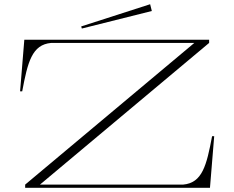

<svg xmlns="http://www.w3.org/2000/svg" viewBox="-20 -888 1108 908"><path d="M99 0H973L993 -244H983C957 -106 937 -23 846 -15H169L969 -685V-700H95L75 -456H85C111 -594 131 -677 222 -685H899L99 -15ZM698 -836 690 -868 364 -763 367 -753Z"/></svg>

Font: Sprat Extended Thin
Style: Regular
Weight: 100
Width: 9
Designer: Ethan Nakache
Foundry: Collletttivo
Version: Version 2.000;Glyphs 3.2 (3217)